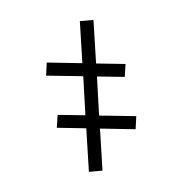

<svg xmlns="http://www.w3.org/2000/svg" viewBox="-147 -570 794 836"><g transform="rotate(-30 250.0 -152.5)"><path d="M130 154 76 129 161 -41 51 -107 82 -154 186 -92 263 -244 124 -327 155 -375 288 -295 370 -459 424 -434 339 -264 449 -198 418 -151 314 -213 237 -61 376 22 345 70 212 -10Z"/></g></svg>

Font: Iosevka Custom Light
Style: Regular
Weight: 300
Monospace: yes
Designer: Belleve Invis
Foundry: Belleve Invis
Version: Version 27.3.5